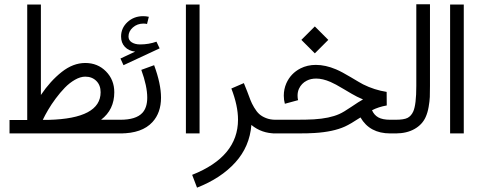

<svg xmlns="http://www.w3.org/2000/svg" viewBox="-20 -615 2207 885"><path d="M546.4 -63V0H168.5H23.9V-62H105.5V-594.2H168.5V-177.2Q211.9 -241.7 264.4 -283.2Q316.9 -324.7 373 -324.7Q430.2 -324.7 468.5 -285.9Q506.8 -247.1 506.8 -189.9Q506.8 -109.4 445.8 -63ZM443.8 -189.9Q443.8 -222.2 424.1 -241.9Q404.3 -261.7 373 -261.7Q350.6 -261.7 325.4 -247.3Q300.3 -232.9 278.8 -210.7Q257.3 -188.5 236.8 -160.9Q216.3 -133.3 201.9 -108.6Q187.5 -84 177.2 -62.5H204.6Q443.8 -68.8 443.8 -189.9Z M701.2 -422.9 715.8 -392.1 549.3 -314.5 535.2 -345.2 603 -377Q573.2 -380.4 555.7 -398.9Q538.1 -417.5 538.1 -446.8Q538.1 -485.8 567.6 -513.2Q597.2 -540.5 640.1 -540.5Q652.8 -540.5 666 -537.6L657.7 -504.4Q650.4 -506.3 641.1 -506.3Q612.8 -506.3 592.5 -488.5Q572.3 -470.7 572.3 -446.8Q572.3 -429.2 587.6 -419.7Q603 -410.2 626 -410.2Q665.5 -410.2 701.2 -422.9ZM534.7 0H527.8V-63H534.7Q606.9 -63 636.2 -94.7Q658.7 -119.1 658.7 -165Q658.7 -217.8 631.3 -293L690.4 -314.5Q722.2 -228.5 722.2 -165Q722.2 -95.2 682.6 -52.2Q634.8 0 534.7 0Z M836.9 -594.2H899.9V0H836.9Z M1138.7 -39.1Q1130.9 60.5 1064.9 133.5Q999 206.5 888.2 250L865.7 190.9Q1077.1 107.4 1077.1 -63.5Q1077.1 -127.9 1046.4 -207L1104 -231.9Q1110.4 -217.8 1119.4 -193.6Q1128.4 -169.4 1134.3 -154.1Q1140.1 -138.7 1151.4 -119.6Q1162.6 -100.6 1174.6 -89.6Q1186.5 -78.6 1206.1 -70.8Q1225.6 -63 1250 -63H1256.8V0H1250Q1186 0 1138.7 -39.1Z M1369.1 -431.2 1431.2 -493.2 1493.2 -431.2 1431.2 -369.1ZM1436 -315.9Q1480 -315.9 1528.8 -295.4Q1556.2 -283.7 1598.4 -258.3Q1640.6 -232.9 1653.8 -226.1Q1705.6 -200.2 1762.2 -191.4L1762.7 -128.9Q1725.6 -122.6 1694.8 -106.9Q1704.1 -85 1723.6 -74Q1743.2 -63 1778.8 -63H1810.1V0H1778.8Q1684.1 0 1641.6 -73.7Q1595.7 -43.5 1569.8 -31.7Q1516.1 -7.3 1430.7 -2Q1403.3 0 1349.6 0H1238.3V-63H1334.5Q1396.5 -63 1426.8 -64.9Q1499 -69.3 1543.9 -89.4Q1563 -97.7 1599.1 -122.3Q1635.3 -147 1653.3 -156.7Q1637.7 -163.1 1625.5 -169.4Q1606 -179.2 1565.2 -203.9Q1524.4 -228.5 1503.4 -237.3Q1467.3 -252.9 1437.5 -252.9Q1412.6 -252.9 1394 -243.2Q1369.6 -231 1357.9 -205.6Q1351.6 -191.4 1351.6 -174.3Q1351.6 -162.1 1354 -153.3L1293 -136.7Q1288.1 -154.3 1288.1 -174.3Q1288.1 -204.1 1299.8 -231Q1320.3 -276.9 1365.2 -299.8Q1397 -315.9 1436 -315.9Z M1803.2 -63Q1842.3 -63 1858.9 -71.8Q1875.5 -80.6 1884.8 -101.1Q1898.9 -132.3 1898.9 -219.2V-595.2H1961.9V-219.2Q1961.9 -187 1961.2 -168Q1960.4 -148.9 1955.8 -122.3Q1951.2 -95.7 1941.9 -75.2Q1926.3 -40.5 1890.4 -20.3Q1854.5 0 1803.2 0H1796.4V-63Z M2054.7 -594.2H2117.7V0H2054.7Z"/></svg>

Font: Estedad
Style: regular
Weight: 400
Version: Version 0.7(Beta10)